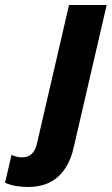

<svg xmlns="http://www.w3.org/2000/svg" viewBox="-155 -530 446 765"><path d="M-44 215Q-66 215 -89 211.5Q-112 208 -135 198L-109 87Q-101 91 -90 94Q-79 97 -67 97Q-44 97 -29 83.5Q-14 70 -8 43L120 -510H270L138 60Q121 134 76 174.5Q31 215 -44 215Z"/></svg>

Font: Instrument Sans
Style: Bold Italic
Weight: 700
Italic angle: -13°
Designer: Rodrigo Fuenzalida
Foundry: fragTYPE
Version: Version 1.000;gftools[0.9.28]